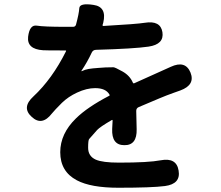

<svg xmlns="http://www.w3.org/2000/svg" viewBox="-20 -824 1040 902"><path d="M536 58Q407 58 341 23Q263 -18 263 -109Q263 -196 337 -268Q391 -321 493 -374Q497 -376 494 -380Q477 -410 427 -410Q387 -410 342 -389Q301 -370 271 -341Q236 -306 224 -291Q177 -230 129 -275Q80 -319 137 -371Q225 -453 290 -583Q292 -587 287 -587H279Q193 -587 182 -588Q106 -593 112 -651Q119 -709 153 -703.5Q187 -698 286 -698H323Q334 -698 337 -708Q351 -760 352.5 -785.5Q354 -811 419 -801Q483 -792 465 -717L462 -707Q461 -702 466 -702Q624 -711 660 -717Q734 -729 743 -673Q752 -616 678 -605Q610 -595 432 -590Q417 -590 411 -577Q390 -532 363 -492Q360 -488 365 -490Q379 -497 396 -500Q413 -503 443 -505Q473 -508 513 -508Q520 -508 555 -488.5Q590 -469 604 -436Q606 -431 611 -433L782 -510Q851 -542 875 -483Q898 -425 827 -399L796 -388Q762 -376 729 -362L632 -321Q620 -316 620 -303L622 -217Q624 -141 564 -142Q504 -142 507 -218L509 -257Q509 -262 505 -260Q450 -228 436.5 -213.5Q423 -199 399 -171Q394 -166 394 -130Q394 -90 430 -74Q462 -60 539 -60Q678 -60 735 -71Q809 -85 819 -23Q830 40 755 50Q694 58 536 58Z"/></svg>

Font: Resource Han Rounded KR
Style: Bold
Weight: 700
Designer: Cyano Hao (round all glyphs); Ryoko NISHIZUKA 西塚涼子 (kana, bopomofo & ideographs); Paul D. Hunt (Latin, Greek & Cyrillic)
Foundry: Cyano Hao
Version: 0.990